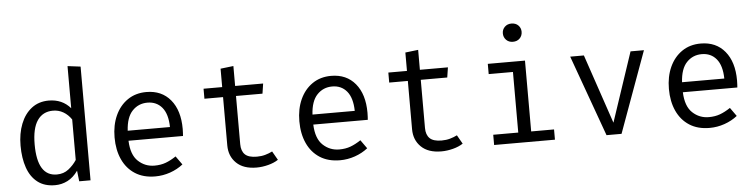

<svg xmlns="http://www.w3.org/2000/svg" viewBox="-47 -1028 5018 1274"><g transform="rotate(-5 2461.5 -390.5)"><path d="M426.2 -768.2 512.3 -757.4V0H436.9L428.7 -71.3Q398.5 -28.2 359.2 -8.2Q320 11.8 275.4 11.8Q205.1 11.8 159.5 -23.6Q113.8 -59 91.8 -122.3Q69.7 -185.6 69.7 -269.2Q69.7 -350.3 94.9 -414.1Q120 -477.9 167.4 -514.6Q214.9 -551.3 281.5 -551.3Q371.3 -551.3 426.2 -487.7ZM304.1 -482.1Q236.4 -482.1 200 -429.2Q163.6 -376.4 163.6 -269.2Q163.6 -57.9 293.3 -57.9Q339 -57.9 371.8 -83.8Q404.6 -109.7 426.2 -143.1V-412.8Q404.1 -445.6 372.8 -463.8Q341.5 -482.1 304.1 -482.1Z M786.2 -239.5Q789.7 -145.6 835.6 -102.8Q881.5 -60 944.1 -60Q985.6 -60 1019 -72.3Q1052.3 -84.6 1088.2 -108.7L1128.7 -51.8Q1091.3 -22.1 1042.6 -5.1Q993.8 11.8 943.1 11.8Q864.1 11.8 809 -23.6Q753.8 -59 724.9 -122.3Q695.9 -185.6 695.9 -269.2Q695.9 -351.3 724.9 -414.9Q753.8 -478.5 806.9 -514.9Q860 -551.3 931.8 -551.3Q1033.8 -551.3 1092.6 -480.5Q1151.3 -409.7 1151.3 -286.7Q1151.3 -272.8 1150.5 -260.5Q1149.7 -248.2 1149.2 -239.5ZM932.8 -480.5Q872.8 -480.5 832.3 -437.9Q791.8 -395.4 786.7 -306.2H1068.2Q1066.7 -392.8 1030.3 -436.7Q993.8 -480.5 932.8 -480.5Z M1762.6 -27.2Q1734.9 -8.7 1695.4 1.5Q1655.9 11.8 1617.9 11.8Q1530.8 11.8 1483.6 -33.8Q1436.4 -79.5 1436.4 -151.3V-473.3H1312.3V-540H1436.4V-662.6L1522.6 -672.8V-540H1709.2L1699 -473.3H1522.6V-152.3Q1522.6 -107.2 1546.4 -83.6Q1570.3 -60 1625.6 -60Q1655.9 -60 1681.5 -67.2Q1707.2 -74.4 1729.2 -85.6Z M2016.9 -239.5Q2020.5 -145.6 2066.4 -102.8Q2112.3 -60 2174.9 -60Q2216.4 -60 2249.7 -72.3Q2283.1 -84.6 2319 -108.7L2359.5 -51.8Q2322.1 -22.1 2273.3 -5.1Q2224.6 11.8 2173.8 11.8Q2094.9 11.8 2039.7 -23.6Q1984.6 -59 1955.6 -122.3Q1926.7 -185.6 1926.7 -269.2Q1926.7 -351.3 1955.6 -414.9Q1984.6 -478.5 2037.7 -514.9Q2090.8 -551.3 2162.6 -551.3Q2264.6 -551.3 2323.3 -480.5Q2382.1 -409.7 2382.1 -286.7Q2382.1 -272.8 2381.3 -260.5Q2380.5 -248.2 2380 -239.5ZM2163.6 -480.5Q2103.6 -480.5 2063.1 -437.9Q2022.6 -395.4 2017.4 -306.2H2299Q2297.4 -392.8 2261 -436.7Q2224.6 -480.5 2163.6 -480.5Z M2993.3 -27.2Q2965.6 -8.7 2926.2 1.5Q2886.7 11.8 2848.7 11.8Q2761.5 11.8 2714.4 -33.8Q2667.2 -79.5 2667.2 -151.3V-473.3H2543.1V-540H2667.2V-662.6L2753.3 -672.8V-540H2940L2929.7 -473.3H2753.3V-152.3Q2753.3 -107.2 2777.2 -83.6Q2801 -60 2856.4 -60Q2886.7 -60 2912.3 -67.2Q2937.9 -74.4 2960 -85.6Z M3384.6 -792.8Q3413.3 -792.8 3430.5 -775.4Q3447.7 -757.9 3447.7 -732.8Q3447.7 -706.7 3430.5 -689Q3413.3 -671.3 3384.6 -671.3Q3357.4 -671.3 3340 -689Q3322.6 -706.7 3322.6 -732.8Q3322.6 -757.9 3340 -775.4Q3357.4 -792.8 3384.6 -792.8ZM3453.3 -540V-68.2H3605.6V0H3200.5V-68.2H3367.2V-471.8H3205.6V-540Z M4245.6 -540 4049.2 0H3949.2L3754.4 -540H3845.6L4002.1 -78.5L4156.4 -540Z M4478.5 -239.5Q4482.1 -145.6 4527.9 -102.8Q4573.8 -60 4636.4 -60Q4677.9 -60 4711.3 -72.3Q4744.6 -84.6 4780.5 -108.7L4821 -51.8Q4783.6 -22.1 4734.9 -5.1Q4686.2 11.8 4635.4 11.8Q4556.4 11.8 4501.3 -23.6Q4446.2 -59 4417.2 -122.3Q4388.2 -185.6 4388.2 -269.2Q4388.2 -351.3 4417.2 -414.9Q4446.2 -478.5 4499.2 -514.9Q4552.3 -551.3 4624.1 -551.3Q4726.2 -551.3 4784.9 -480.5Q4843.6 -409.7 4843.6 -286.7Q4843.6 -272.8 4842.8 -260.5Q4842.1 -248.2 4841.5 -239.5ZM4625.1 -480.5Q4565.1 -480.5 4524.6 -437.9Q4484.1 -395.4 4479 -306.2H4760.5Q4759 -392.8 4722.6 -436.7Q4686.2 -480.5 4625.1 -480.5Z"/></g></svg>

Font: FiraCode Nerd Font
Style: Regular
Weight: 400
Designer: Carrois Corporate, Edenspiekermann AG, Nikita Prokopov
Foundry: Carrois Corporate, Edenspiekermann AG, Nikita Prokopov
Version: Version 6.002;Nerd Fonts 2.2.2